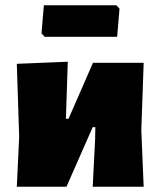

<svg xmlns="http://www.w3.org/2000/svg" viewBox="-20 -711 612 731"><path d="M423 -691 435 -678 426 -571H150L138 -584L147 -691ZM44 0 53 -190 44 -468 238 -476 231 -259H241L334 -472H527L518 -215L527 0H333L342 -177L343 -227H333L233 0Z"/></svg>

Font: Alegreya Sans SC Black
Style: Regular
Weight: 900
Designer: Juan Pablo del Peral
Foundry: Huerta Tipografica
Version: Version 2.007